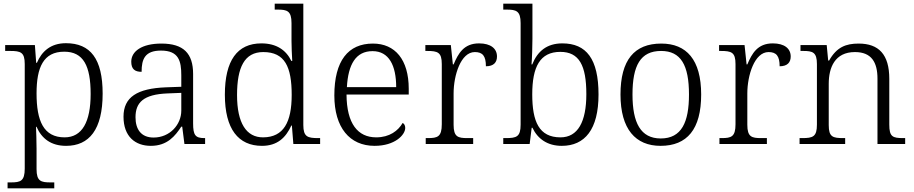

<svg xmlns="http://www.w3.org/2000/svg" viewBox="-20 -780 4950 1040"><path d="M21 240H274V208H254C202 208 178 202 178 136V25C178 -22 176 -64 175 -93H178C206 -29 257 10 338 10C463 10 536 -78 536 -273C536 -461 470 -546 337 -546C254 -546 206 -501 180 -440H176L169 -536H8V-504H35C92 -504 114 -497 114 -433V133C114 201 91 208 39 208H21ZM330 -36C216 -36 178 -125 178 -274C178 -415 215 -500 328 -500C432 -500 471 -423 471 -271C471 -120 425 -36 330 -36Z M797 10C887 10 929 -44 962 -94H967L979 0H1091V-32H1087C1038 -32 1026 -48 1026 -112V-379C1026 -491 974 -544 854 -544C748 -544 691 -502 691 -446C691 -406 710 -391 747 -391C747 -460 765 -506 852 -506C948 -506 962 -450 962 -372V-310L879 -307C723 -301 649 -254 649 -148C649 -40 713 10 797 10ZM812 -35C744 -35 714 -80 714 -145C714 -224 756 -269 888 -274L962 -277V-181C962 -105 900 -35 812 -35Z M1399 10C1482 10 1528 -34 1558 -100H1561L1569 0H1714V-32H1703C1646 -32 1623 -39 1623 -103V-760H1468V-728H1484C1535 -728 1559 -721 1559 -655V-557C1559 -526 1561 -485 1563 -450H1558C1530 -508 1478 -545 1396 -545C1265 -545 1198 -452 1198 -267C1198 -81 1271 10 1399 10ZM1406 -36C1314 -35 1264 -114 1264 -265C1264 -415 1304 -498 1406 -498C1523 -498 1560 -418 1560 -266C1560 -118 1516 -37 1406 -36Z M2009 10C2120 10 2175 -50 2175 -87C2175 -101 2169 -110 2161 -114C2137 -72 2090 -36 2018 -36C1918 -36 1858 -110 1857 -268H2194V-299C2194 -457 2120 -544 2000 -544C1866 -544 1791 -451 1791 -263C1791 -89 1874 10 2009 10ZM2126 -308H1859C1866 -431 1907 -503 1998 -503C2087 -503 2126 -425 2126 -308Z M2286 0H2543V-32H2512C2461 -32 2437 -38 2437 -104V-274C2437 -372 2476 -498 2552 -498C2594 -498 2612 -477 2612 -421C2655 -421 2672 -443 2672 -474C2672 -517 2638 -545 2575 -545C2492 -545 2462 -490 2437 -431H2433L2422 -536H2284V-504H2293C2351 -504 2373 -497 2373 -433V-107C2373 -39 2350 -32 2298 -32H2286Z M3023 10C3148 10 3222 -79 3222 -268C3222 -461 3156 -545 3026 -545C2942 -545 2891 -502 2863 -431H2859C2862 -464 2864 -532 2864 -569V-760H2706V-728H2724C2776 -728 2800 -721 2800 -655V-105C2800 -39 2778 -32 2720 -32H2706V0H2849L2860 -88H2864C2893 -27 2946 10 3023 10ZM3016 -36C2900 -36 2863 -121 2863 -269C2863 -418 2905 -499 3015 -499C3117 -499 3156 -426 3156 -270C3156 -120 3110 -36 3016 -36Z M3558 10C3702 10 3778 -80 3778 -268C3778 -457 3698 -544 3562 -544C3416 -544 3341 -455 3341 -268C3341 -80 3423 10 3558 10ZM3559 -30C3450 -30 3406 -115 3406 -268C3406 -425 3449 -504 3561 -504C3668 -504 3712 -427 3712 -268C3712 -118 3672 -30 3559 -30Z M3877 0H4134V-32H4103C4052 -32 4028 -38 4028 -104V-274C4028 -372 4067 -498 4143 -498C4185 -498 4203 -477 4203 -421C4246 -421 4263 -443 4263 -474C4263 -517 4229 -545 4166 -545C4083 -545 4053 -490 4028 -431H4024L4013 -536H3875V-504H3884C3942 -504 3964 -497 3964 -433V-107C3964 -39 3941 -32 3889 -32H3877Z M4311 0H4558V-32H4548C4491 -32 4469 -38 4469 -102V-326C4469 -414 4502 -498 4611 -498C4701 -498 4733 -442 4733 -354V0H4883V-32H4873C4815 -32 4797 -39 4797 -105V-353C4797 -485 4740 -544 4631 -544C4562 -544 4512 -525 4471 -452H4466L4458 -536H4316V-504H4331C4382 -504 4405 -497 4405 -433V-105C4405 -39 4383 -32 4325 -32H4311Z"/></svg>

Font: Noto Serif Light
Style: Regular
Weight: 300
Designer: Monotype Design Team
Foundry: Monotype Imaging Inc.
Version: Version 2.013